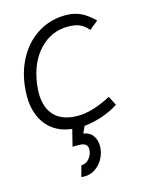

<svg xmlns="http://www.w3.org/2000/svg" viewBox="-113 -585 695 891"><g transform="rotate(-15 234.5 -140.0)"><path d="M287 116Q287 143 273 171.5Q259 200 231.5 218Q204 236 166 232L180 179Q204 179 219.5 159Q235 139 235 116Q235 85 195 85H163L183 5Q105 -4 62 -57.5Q19 -111 19 -197Q19 -221 22 -246Q32 -326 69 -386.5Q106 -447 163 -480Q220 -513 289 -513Q329 -513 360.5 -498.5Q392 -484 425 -451L383 -417Q364 -440 342 -449.5Q320 -459 287 -459Q205 -459 148.5 -398.5Q92 -338 79 -237Q76 -216 76 -196Q76 -124 114 -85.5Q152 -47 225 -47Q295 -47 385 -95L408 -51Q371 -27 327.5 -12.5Q284 2 242 6L227 39Q257 43 272 64.5Q287 86 287 116Z"/></g></svg>

Font: Bellota Text
Style: Italic
Weight: 400
Italic angle: -7.5°
Designer: Kemie Guaida
Foundry: Kemie Guaida
Version: Version 4.001